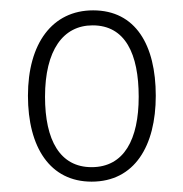

<svg xmlns="http://www.w3.org/2000/svg" viewBox="-20 -744 354 371"><path d="M281 -559C281 -657 242 -724 160 -724C81 -724 34 -660 34 -559C34 -459 77 -393 157 -393C240 -393 281 -462 281 -559ZM67 -557C67 -647 102 -695 159 -695C222 -695 248 -640 248 -557C248 -475 220 -421 157 -421C96 -421 67 -473 67 -557Z"/></svg>

Font: Noto Sans Thai Looped Condensed ExtraLight
Style: Regular
Weight: 200
Width: 3
Designer: Sasikarn Vongin, Ben Mitchell
Foundry: The Fontpad Ltd
Version: Version 1.001